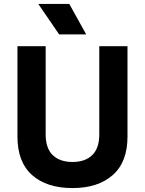

<svg xmlns="http://www.w3.org/2000/svg" viewBox="-20 -933 730 967"><path d="M277.8 -759.8 172.9 -913.1H329.1L414.1 -759.8ZM345.2 14.2Q215.3 14.2 141.6 -51.3Q67.9 -116.7 67.9 -245.1V-700.2H210V-255.9Q210 -186 245.8 -151.6Q281.7 -117.2 345.2 -117.2Q408.7 -117.2 444.3 -151.6Q480 -186 480 -255.9V-700.2H622.1V-245.1Q622.1 -116.7 547.9 -51.3Q473.6 14.2 345.2 14.2Z"/></svg>

Font: SUSE
Style: Bold
Weight: 700
Designer: Rene Bieder
Foundry: SUSE
Version: Version 1.000